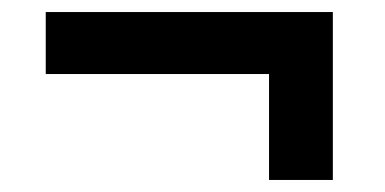

<svg xmlns="http://www.w3.org/2000/svg" viewBox="-20 -377 640 319"><path d="M427 -78V-254H56V-357H533V-78Z"/></svg>

Font: IBM Plex Sans Thai SemiBold
Style: Regular
Weight: 600
Designer: Mike Abbink, Paul van der Laan, Pieter van Rosmalen, Ben Mitchell, Mark Frömberg
Foundry: Bold Monday
Version: Version 1.1